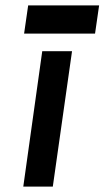

<svg xmlns="http://www.w3.org/2000/svg" viewBox="-20 -689 386 709"><path d="M69 -565H331L346 -669H84ZM66 0H175L246 -500H136Z"/></svg>

Font: Unageo
Style: SemiBold-Italic
Weight: 600
Designer: Richard Sepsi
Foundry: Richard Sepsi
Version: Version 2.000